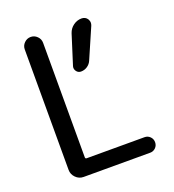

<svg xmlns="http://www.w3.org/2000/svg" viewBox="-133 -859 855 942"><g transform="rotate(-20 294.0 -388.0)"><path d="M398.4 -754.9Q418 -754.9 428.7 -739.3Q434.6 -729.5 434.6 -719.7Q434.6 -712.9 431.6 -705.1L363.3 -547.9Q356.4 -531.2 341.3 -521Q326.2 -510.7 307.6 -510.7Q293 -510.7 284.2 -522.9Q275.4 -535.2 279.3 -548.8L328.1 -703.1Q335.9 -726.6 355.5 -740.7Q375 -754.9 398.4 -754.9ZM180.7 -707V-109.4Q180.7 -101.6 187.5 -101.6H490.2Q506.8 -101.6 518.6 -89.8Q530.3 -78.1 530.3 -61Q530.3 -43.9 518.6 -32.2Q506.8 -20.5 490.2 -20.5H142.6Q119.1 -20.5 102.1 -37.6Q85 -54.7 85 -78.1V-707Q85 -726.6 99.1 -740.7Q113.3 -754.9 132.8 -754.9Q152.3 -754.9 166.5 -740.7Q180.7 -726.6 180.7 -707Z"/></g></svg>

Font: Gen Jyuu Gothic P Regular
Style: Regular
Weight: 400
Designer: [Source Han Sans]
Ryoko NISHIZUKA  (kana & ideographs); Paul D. Hunt (Latin, Greek & Cyrillic); Wenlong ZHANG  (bopomofo
Version: Version 1.002.20150607